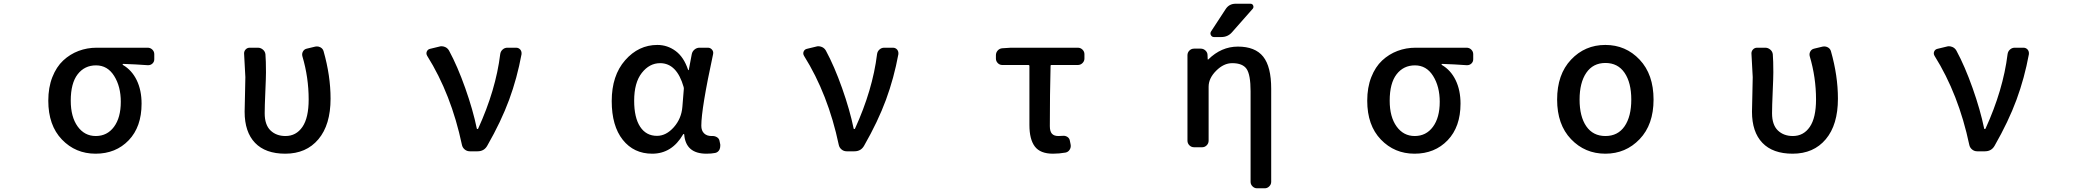

<svg xmlns="http://www.w3.org/2000/svg" viewBox="-20 -803 11040 1019"><path d="M487.3 12.7Q380.9 12.7 308.6 -62.5Q236.3 -137.7 236.3 -268.6Q236.3 -338.9 257.8 -393.6Q279.3 -448.2 315.4 -481.9Q351.6 -515.6 397 -532.7Q442.4 -549.8 493.2 -549.8H763.7Q778.3 -549.8 788.6 -539.6Q798.8 -529.3 798.8 -515.6V-488.3Q798.8 -474.6 788.6 -465.3Q778.3 -456.1 763.7 -457Q697.3 -461.9 632.8 -463.9Q630.9 -463.9 630.9 -461.4Q630.9 -459 632.8 -458Q679.7 -430.7 705.6 -377.4Q731.4 -324.2 731.4 -252.9Q731.4 -129.9 663.1 -58.6Q594.7 12.7 487.3 12.7ZM488.3 -81.1Q548.8 -81.1 585 -129.9Q621.1 -178.7 621.1 -262.7Q621.1 -343.8 585.9 -399.9Q550.8 -456.1 489.7 -456.1Q428.7 -456.1 392.1 -408.7Q355.5 -361.3 355.5 -268.6Q355.5 -182.6 392.1 -131.8Q428.7 -81.1 488.3 -81.1Z M1494.1 12.7Q1388.7 12.7 1333.5 -44.9Q1278.3 -102.5 1278.3 -210Q1278.3 -240.2 1280.3 -301.8Q1282.2 -363.3 1282.2 -393.6L1275.4 -519.5Q1275.4 -531.2 1283.2 -540Q1292 -549.8 1305.7 -549.8H1348.6Q1363.3 -549.8 1375 -540Q1386.7 -530.3 1388.7 -515.6Q1391.6 -481.4 1391.6 -418.9Q1391.6 -392.6 1388.2 -315.4Q1384.8 -238.3 1384.8 -202.1Q1384.8 -140.6 1415.5 -110.8Q1446.3 -81.1 1495.1 -81.1Q1551.8 -81.1 1585 -129.4Q1618.2 -177.7 1618.2 -275.4Q1618.2 -391.6 1585 -503.9Q1581.1 -517.6 1587.9 -529.8Q1594.7 -542 1608.4 -544.9L1653.3 -555.7Q1658.2 -556.6 1662.1 -556.6Q1671.9 -556.6 1680.7 -551.8Q1693.4 -544.9 1697.3 -531.2Q1734.4 -401.4 1734.4 -279.3Q1734.4 -140.6 1669.9 -64Q1605.5 12.7 1494.1 12.7Z M2566.4 -30.3Q2549.8 0 2514.6 0H2473.6Q2458 0 2446.3 -9.8Q2434.6 -19.5 2431.6 -34.2Q2375 -302.7 2247.1 -506.8Q2243.2 -513.7 2243.2 -519.5Q2243.2 -524.4 2245.1 -529.3Q2250 -541 2262.7 -543.9L2311.5 -555.7Q2317.4 -557.6 2323.2 -557.6Q2332 -557.6 2341.8 -553.7Q2355.5 -547.9 2363.3 -534.2Q2408.2 -451.2 2449.2 -335.4Q2490.2 -219.7 2510.7 -120.1Q2511.7 -118.2 2514.2 -118.2Q2516.6 -118.2 2517.6 -120.1Q2611.3 -325.2 2634.8 -515.6Q2636.7 -530.3 2647.5 -540Q2658.2 -549.8 2672.9 -549.8H2718.8Q2732.4 -549.8 2741.2 -540Q2748 -531.2 2748 -521.5Q2748 -518.6 2748 -515.6Q2724.6 -388.7 2682.1 -273.4Q2639.6 -158.2 2566.4 -30.3Z M3441.4 12.7Q3343.8 12.7 3285.2 -61Q3226.6 -134.8 3226.6 -266.6Q3226.6 -402.3 3297.9 -483.4Q3369.1 -564.5 3468.8 -564.5Q3522.5 -564.5 3565.9 -532.2Q3609.4 -500 3631.8 -432.6Q3632.8 -430.7 3634.3 -430.7Q3635.7 -430.7 3635.7 -432.6L3651.4 -515.6Q3654.3 -530.3 3666 -540Q3677.7 -549.8 3692.4 -549.8H3737.3Q3750 -549.8 3758.8 -539.6Q3767.6 -529.3 3764.6 -515.6Q3702.1 -226.6 3702.1 -135.7Q3702.1 -109.4 3716.8 -95.2Q3731.4 -81.1 3755.9 -81.1Q3757.8 -81.1 3758.8 -81.1Q3773.4 -82 3785.2 -74.7Q3796.9 -67.4 3798.8 -54.7L3802.7 -36.1Q3802.7 -32.2 3802.7 -28.3Q3802.7 -17.6 3797.9 -7.8Q3790 5.9 3775.4 8.8Q3754.9 12.7 3729.5 12.7Q3619.1 12.7 3611.3 -89.8Q3610.4 -91.8 3608.4 -91.8Q3606.4 -91.8 3605.5 -89.8Q3545.9 12.7 3441.4 12.7ZM3466.8 -82Q3515.6 -82 3556.2 -127.9Q3596.7 -173.8 3601.6 -236.3L3609.4 -333Q3609.4 -336.9 3608.4 -340.8Q3572.3 -467.8 3483.4 -467.8Q3426.8 -467.8 3386.2 -416Q3345.7 -364.3 3345.7 -268.6Q3345.7 -178.7 3377.4 -130.4Q3409.2 -82 3466.8 -82Z M4566.4 -30.3Q4549.8 0 4514.6 0H4473.6Q4458 0 4446.3 -9.8Q4434.6 -19.5 4431.6 -34.2Q4375 -302.7 4247.1 -506.8Q4243.2 -513.7 4243.2 -519.5Q4243.2 -524.4 4245.1 -529.3Q4250 -541 4262.7 -543.9L4311.5 -555.7Q4317.4 -557.6 4323.2 -557.6Q4332 -557.6 4341.8 -553.7Q4355.5 -547.9 4363.3 -534.2Q4408.2 -451.2 4449.2 -335.4Q4490.2 -219.7 4510.7 -120.1Q4511.7 -118.2 4514.2 -118.2Q4516.6 -118.2 4517.6 -120.1Q4611.3 -325.2 4634.8 -515.6Q4636.7 -530.3 4647.5 -540Q4658.2 -549.8 4672.9 -549.8H4718.8Q4732.4 -549.8 4741.2 -540Q4748 -531.2 4748 -521.5Q4748 -518.6 4748 -515.6Q4724.6 -388.7 4682.1 -273.4Q4639.6 -158.2 4566.4 -30.3Z M5568.4 12.7Q5501 12.7 5472.2 -25.4Q5443.4 -63.5 5443.4 -139.6V-453.1Q5443.4 -458 5438.5 -458H5299.8Q5285.2 -458 5275.4 -468.3Q5265.6 -478.5 5265.6 -492.2V-509.8Q5265.6 -524.4 5275.4 -535.2Q5285.2 -545.9 5299.8 -546.9L5345.7 -549.8H5700.2Q5714.8 -549.8 5725.1 -539.6Q5735.4 -529.3 5735.4 -515.6V-492.2Q5735.4 -478.5 5725.1 -468.3Q5714.8 -458 5700.2 -458H5559.6Q5555.7 -458 5555.7 -454.1Q5551.8 -301.8 5551.8 -133.8Q5551.8 -105.5 5563 -93.3Q5574.2 -81.1 5596.7 -81.1Q5607.4 -81.1 5618.2 -82Q5632.8 -84 5644.5 -76.7Q5656.2 -69.3 5658.2 -55.7L5662.1 -36.1Q5665 -21.5 5657.2 -8.8Q5649.4 3.9 5634.8 6.8Q5601.6 12.7 5568.4 12.7Z M6484.4 -753.9Q6502.9 -783.2 6538.1 -783.2H6616.2Q6627 -783.2 6630.9 -773.9Q6634.8 -764.6 6628.9 -756.8L6519.5 -632.8Q6497.1 -606.4 6461.9 -606.4H6422.9Q6412.1 -606.4 6406.7 -616.2Q6401.4 -626 6407.2 -635.7ZM6726.6 -332V162.1Q6726.6 175.8 6716.3 186Q6706.1 196.3 6692.4 196.3H6651.4Q6637.7 196.3 6627.4 186Q6617.2 175.8 6617.2 162.1V-318.4Q6617.2 -406.2 6596.2 -437Q6575.2 -467.8 6519.5 -467.8Q6474.6 -467.8 6434.6 -427.7Q6394.5 -387.7 6394.5 -342.8V-56.6Q6394.5 -42 6384.3 -31.7Q6374 -21.5 6360.4 -21.5H6317.4Q6302.7 -21.5 6292.5 -31.7Q6282.2 -42 6282.2 -56.6V-509.8Q6282.2 -524.4 6292.5 -534.7Q6302.7 -544.9 6317.4 -544.9H6352.5Q6367.2 -544.9 6377.9 -534.7Q6388.7 -524.4 6388.7 -510.7L6389.6 -488.3Q6389.6 -487.3 6390.6 -486.8Q6391.6 -486.3 6392.6 -487.3Q6461.9 -555.7 6549.8 -555.7Q6641.6 -555.7 6684.1 -502.4Q6726.6 -449.2 6726.6 -332Z M7487.3 12.7Q7380.9 12.7 7308.6 -62.5Q7236.3 -137.7 7236.3 -268.6Q7236.3 -338.9 7257.8 -393.6Q7279.3 -448.2 7315.4 -481.9Q7351.6 -515.6 7397 -532.7Q7442.4 -549.8 7493.2 -549.8H7763.7Q7778.3 -549.8 7788.6 -539.6Q7798.8 -529.3 7798.8 -515.6V-488.3Q7798.8 -474.6 7788.6 -465.3Q7778.3 -456.1 7763.7 -457Q7697.3 -461.9 7632.8 -463.9Q7630.9 -463.9 7630.9 -461.4Q7630.9 -459 7632.8 -458Q7679.7 -430.7 7705.6 -377.4Q7731.4 -324.2 7731.4 -252.9Q7731.4 -129.9 7663.1 -58.6Q7594.7 12.7 7487.3 12.7ZM7488.3 -81.1Q7548.8 -81.1 7585 -129.9Q7621.1 -178.7 7621.1 -262.7Q7621.1 -343.8 7585.9 -399.9Q7550.8 -456.1 7489.7 -456.1Q7428.7 -456.1 7392.1 -408.7Q7355.5 -361.3 7355.5 -268.6Q7355.5 -182.6 7392.1 -131.8Q7428.7 -81.1 7488.3 -81.1Z M8500 12.7Q8391.6 12.7 8317.9 -64.5Q8244.1 -141.6 8244.1 -274.4Q8244.1 -408.2 8317.9 -486.3Q8391.6 -564.5 8500 -564.5Q8608.4 -564.5 8682.1 -486.3Q8755.9 -408.2 8755.9 -274.4Q8755.9 -141.6 8682.1 -64.5Q8608.4 12.7 8500 12.7ZM8637.7 -274.4Q8637.7 -364.3 8602.1 -416.5Q8566.4 -468.8 8500.5 -468.8Q8434.6 -468.8 8398.9 -416.5Q8363.3 -364.3 8363.3 -274.4Q8363.3 -184.6 8398.9 -132.8Q8434.6 -81.1 8500.5 -81.1Q8566.4 -81.1 8602.1 -132.8Q8637.7 -184.6 8637.7 -274.4Z M9494.1 12.7Q9388.7 12.7 9333.5 -44.9Q9278.3 -102.5 9278.3 -210Q9278.3 -240.2 9280.3 -301.8Q9282.2 -363.3 9282.2 -393.6L9275.4 -519.5Q9275.4 -531.2 9283.2 -540Q9292 -549.8 9305.7 -549.8H9348.6Q9363.3 -549.8 9375 -540Q9386.7 -530.3 9388.7 -515.6Q9391.6 -481.4 9391.6 -418.9Q9391.6 -392.6 9388.2 -315.4Q9384.8 -238.3 9384.8 -202.1Q9384.8 -140.6 9415.5 -110.8Q9446.3 -81.1 9495.1 -81.1Q9551.8 -81.1 9585 -129.4Q9618.2 -177.7 9618.2 -275.4Q9618.2 -391.6 9585 -503.9Q9581.1 -517.6 9587.9 -529.8Q9594.7 -542 9608.4 -544.9L9653.3 -555.7Q9658.2 -556.6 9662.1 -556.6Q9671.9 -556.6 9680.7 -551.8Q9693.4 -544.9 9697.3 -531.2Q9734.4 -401.4 9734.4 -279.3Q9734.4 -140.6 9669.9 -64Q9605.5 12.7 9494.1 12.7Z M10566.4 -30.3Q10549.8 0 10514.6 0H10473.6Q10458 0 10446.3 -9.8Q10434.6 -19.5 10431.6 -34.2Q10375 -302.7 10247.1 -506.8Q10243.2 -513.7 10243.2 -519.5Q10243.2 -524.4 10245.1 -529.3Q10250 -541 10262.7 -543.9L10311.5 -555.7Q10317.4 -557.6 10323.2 -557.6Q10332 -557.6 10341.8 -553.7Q10355.5 -547.9 10363.3 -534.2Q10408.2 -451.2 10449.2 -335.4Q10490.2 -219.7 10510.7 -120.1Q10511.7 -118.2 10514.2 -118.2Q10516.6 -118.2 10517.6 -120.1Q10611.3 -325.2 10634.8 -515.6Q10636.7 -530.3 10647.5 -540Q10658.2 -549.8 10672.9 -549.8H10718.8Q10732.4 -549.8 10741.2 -540Q10748 -531.2 10748 -521.5Q10748 -518.6 10748 -515.6Q10724.6 -388.7 10682.1 -273.4Q10639.6 -158.2 10566.4 -30.3Z"/></svg>

Font: Gen Jyuu Gothic L Monospace Medium
Style: Regular
Weight: 500
Designer: [Source Han Sans]
Ryoko NISHIZUKA  (kana & ideographs); Paul D. Hunt (Latin, Greek & Cyrillic); Wenlong ZHANG  (bopomofo
Version: Version 1.002.20150607